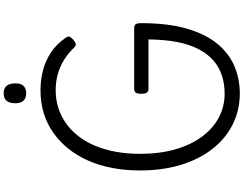

<svg xmlns="http://www.w3.org/2000/svg" viewBox="-164 -1178 1361 1074"><g transform="rotate(-90 517.0 -641.5)"><path d="M529 19Q433 18 354 -22.5Q275 -63 218 -137.5Q161 -212 130.5 -313.5Q100 -415 100 -539Q100 -622 114 -695Q128 -768 155.5 -830Q183 -892 222.5 -941Q262 -990 312 -1025Q362 -1060 421.5 -1078Q481 -1096 549 -1096Q603 -1096 656 -1083Q709 -1070 757 -1039.5Q805 -1009 843 -954Q852 -942 848 -933Q844 -924 832 -913Q818 -901 808 -899Q798 -897 788 -907Q756 -941 719 -964Q682 -987 640 -999Q598 -1011 549 -1011Q497 -1011 451 -996.5Q405 -982 365.5 -954.5Q326 -927 294 -886.5Q262 -846 239.5 -793.5Q217 -741 205 -677.5Q193 -614 193 -539Q193 -428 218.5 -340.5Q244 -253 290 -191.5Q336 -130 397 -98Q458 -66 529 -66Q585 -66 632 -81.5Q679 -97 715.5 -129Q752 -161 778.5 -211.5Q805 -262 818.5 -332Q832 -402 833 -492H557Q542 -492 535.5 -501Q529 -510 529 -532Q529 -555 535.5 -563.5Q542 -572 557 -572H896Q911 -572 917.5 -564Q924 -556 924 -533Q924 -385 894 -280Q864 -175 810.5 -109Q757 -43 685 -12Q613 19 529 19ZM532 -1176Q504 -1176 490 -1191.5Q476 -1207 476 -1238Q476 -1270 490 -1286Q504 -1302 532 -1302Q559 -1302 573 -1286Q587 -1270 587 -1238Q588 -1207 573.5 -1191.5Q559 -1176 532 -1176Z"/></g></svg>

Font: Playwrite PT
Style: Regular
Weight: 400
Designer: Veronika Burian, José Scaglione
Foundry: TypeTogether
Version: Version 1.002